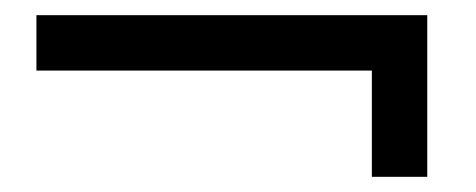

<svg xmlns="http://www.w3.org/2000/svg" viewBox="-20 -350 627 253"><path d="M543 -117H470V-257H28V-330H543Z"/></svg>

Font: Ruda
Style: Regular
Weight: 400
Designer: Mariela Monsalve, Angelina Sanchez
Foundry: Mariela Monsalve, Angelina Sanchez
Version: Version 1.002